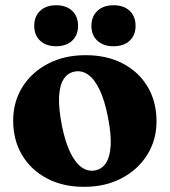

<svg xmlns="http://www.w3.org/2000/svg" viewBox="-20 -703 651 736"><path d="M308.5 -491.5Q389.7 -491.5 450.8 -459.5Q511.9 -427.6 545.9 -370.4Q580 -313.2 580 -237.6Q580 -166.8 544.6 -109.9Q509.2 -53.1 446.7 -20Q384.3 13.2 302 13.2Q220.8 13.2 159.8 -19.2Q98.7 -51.5 64.6 -108.7Q30.5 -166 30.5 -240.7Q30.5 -312.8 65.9 -369.4Q101.3 -426 163.7 -458.7Q226.2 -491.5 308.5 -491.5ZM344.6 -49.7Q371.2 -54.7 386.6 -78.7Q402 -102.8 404.3 -146.7Q406.5 -190.6 393.5 -255.1Q381.2 -318.1 362.1 -358.4Q342.9 -398.7 318.4 -416.4Q293.8 -434.1 265.9 -428.6Q239.3 -423.6 223.9 -399.6Q208.5 -375.5 206.4 -331.8Q204.4 -288.1 217 -223.2Q229.3 -160.6 248.6 -120.1Q268 -79.6 292.3 -62.1Q316.7 -44.6 344.6 -49.7ZM195.2 -525.7Q156.8 -525.7 134 -546.8Q111.2 -568 111.2 -603.7Q111.2 -640.3 134 -661.6Q156.8 -682.9 195.2 -682.9Q234.1 -682.9 256.6 -661.6Q279.2 -640.3 279.2 -603.7Q279.2 -568.4 256.6 -547Q234.1 -525.7 195.2 -525.7ZM414.9 -525.7Q376.5 -525.7 353.4 -546.8Q330.4 -568 330.4 -603.7Q330.4 -639.9 353.4 -661.4Q376.5 -682.9 414.9 -682.9Q454.6 -682.9 477.1 -661.6Q499.7 -640.3 499.7 -603.7Q499.7 -568.4 477.1 -547Q454.6 -525.7 414.9 -525.7Z"/></svg>

Font: Fraunces
Style: Regular
Weight: 900
Version: Version 1.000;[b76b70a41]